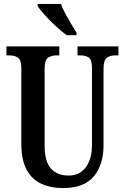

<svg xmlns="http://www.w3.org/2000/svg" viewBox="-20 -951 638 981"><path d="M303 10Q239 10 190.5 -12.5Q142 -35 115.5 -85Q89 -135 89 -217V-603Q89 -645 71.5 -656.5Q54 -668 29 -668H13V-714H283V-668H268Q242 -668 225 -656Q208 -644 208 -599V-210Q208 -124 241 -89Q274 -54 330 -54Q387 -54 418.5 -96.5Q450 -139 450 -211V-603Q450 -645 434 -656.5Q418 -668 391 -668H376V-714H585V-668H569Q543 -668 526 -656Q509 -644 509 -599V-209Q509 -109 459 -49.5Q409 10 303 10ZM321 -771Q296 -789 265 -817.5Q234 -846 208 -875Q182 -904 172 -921V-931H291Q299 -909 313.5 -882Q328 -855 343.5 -829Q359 -803 371 -784V-771Z"/></svg>

Font: Noto Serif Georgian ExtraCondensed SemiBold
Style: Regular
Weight: 600
Width: 2
Designer: Monotype Design Team, Akaki Razmadze
Foundry: Google LLC
Version: Version 2.003; ttfautohint (v1.8.4.7-5d5b)